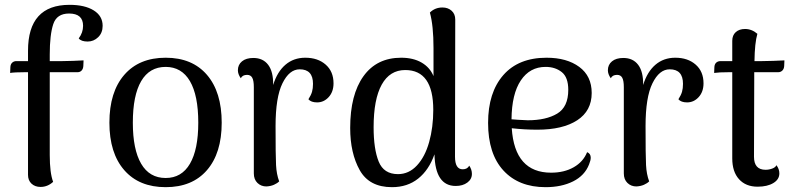

<svg xmlns="http://www.w3.org/2000/svg" viewBox="-20 -762 3302 795"><path d="M405 -655Q405 -626 386.5 -608Q368 -590 343 -590Q316 -590 306 -603Q324 -627 324 -655Q324 -706 266 -706Q215 -706 200.5 -662Q186 -618 186 -536V-509H239Q255 -509 282.5 -510Q310 -511 326 -512L325 -488Q324 -476 317.5 -469.5Q311 -463 301 -463H186V-120Q186 -46 200 -9Q177 12 148 12Q125 12 110.5 -1.5Q96 -15 96 -38V-463H82Q41 -463 22 -460L23 -485Q24 -497 31 -503Q38 -509 48 -509H96V-552Q96 -742 268 -742Q331 -742 368 -719Q405 -696 405 -655Z M433 -254Q433 -381 494.5 -452Q556 -523 666 -523Q776 -523 837 -452Q898 -381 898 -254Q898 -128 837 -57.5Q776 13 666 13Q556 13 494.5 -57.5Q433 -128 433 -254ZM801 -254Q801 -367 766.5 -426Q732 -485 666 -485Q599 -485 564.5 -426Q530 -367 530 -254Q530 -143 564.5 -84Q599 -25 666 -25Q732 -25 766.5 -84Q801 -143 801 -254Z M1361 -417Q1361 -382 1341 -360Q1321 -338 1293 -338Q1268 -338 1257 -351Q1268 -368 1272 -382Q1276 -396 1276 -415Q1276 -475 1221 -475Q1178 -475 1149.5 -417Q1121 -359 1121 -240Q1121 -117 1123 -78.5Q1125 -40 1136 -11Q1128 -3 1114.5 3Q1101 9 1083 10Q1061 10 1046 -4.5Q1031 -19 1031 -44V-401Q1031 -428 1024.5 -440Q1018 -452 1003 -452Q984 -452 977 -438Q965 -455 965 -471Q965 -494 982 -508Q999 -522 1029 -522Q1069 -522 1090.5 -493.5Q1112 -465 1111 -410Q1128 -465 1162 -494Q1196 -523 1244 -523Q1296 -523 1328.5 -494.5Q1361 -466 1361 -417Z M1934 -42Q1934 -20 1915 -6Q1896 8 1867 8Q1782 8 1779 -123Q1756 -58 1711.5 -22.5Q1667 13 1603 13Q1509 13 1469.5 -57.5Q1430 -128 1430 -232Q1430 -370 1485 -446.5Q1540 -523 1641 -523Q1691 -523 1725.5 -503Q1760 -483 1775 -447V-563Q1775 -656 1760 -710Q1781 -731 1812 -731Q1835 -731 1850 -717.5Q1865 -704 1865 -681L1864 -113Q1864 -61 1896 -61Q1915 -61 1923 -76Q1934 -60 1934 -42ZM1774 -307Q1774 -472 1658 -472Q1594 -472 1560.5 -411.5Q1527 -351 1527 -235Q1527 -145 1548 -93Q1569 -41 1628 -41Q1673 -41 1706.5 -77Q1740 -113 1757 -174Q1774 -235 1774 -307Z M2426 -109Q2426 -98 2419 -81Q2401 -35 2353 -11Q2305 13 2239 13Q2128 13 2064.5 -56Q2001 -125 2001 -253Q2001 -379 2064 -451Q2127 -523 2243 -523Q2327 -523 2378.5 -485Q2430 -447 2430 -377Q2430 -303 2370 -264Q2310 -225 2205 -225Q2152 -225 2099 -231Q2111 -47 2262 -47Q2316 -47 2355.5 -69.5Q2395 -92 2411 -132Q2426 -126 2426 -109ZM2098 -268Q2119 -266 2165 -264Q2241 -264 2287 -291.5Q2333 -319 2333 -390Q2333 -442 2306 -463.5Q2279 -485 2239 -485Q2174 -485 2136.5 -429Q2099 -373 2098 -268Z M2893 -417Q2893 -382 2873 -360Q2853 -338 2825 -338Q2800 -338 2789 -351Q2800 -368 2804 -382Q2808 -396 2808 -415Q2808 -475 2753 -475Q2710 -475 2681.5 -417Q2653 -359 2653 -240Q2653 -117 2655 -78.5Q2657 -40 2668 -11Q2660 -3 2646.5 3Q2633 9 2615 10Q2593 10 2578 -4.5Q2563 -19 2563 -44V-401Q2563 -428 2556.5 -440Q2550 -452 2535 -452Q2516 -452 2509 -438Q2497 -455 2497 -471Q2497 -494 2514 -508Q2531 -522 2561 -522Q2601 -522 2622.5 -493.5Q2644 -465 2643 -410Q2660 -465 2694 -494Q2728 -523 2776 -523Q2828 -523 2860.5 -494.5Q2893 -466 2893 -417Z M3228 -512 3227 -488Q3226 -476 3219 -469.5Q3212 -463 3202 -463H3103V-427L3102 -113Q3102 -59 3150 -59Q3164 -59 3177.5 -64Q3191 -69 3195 -78Q3207 -62 3207 -44Q3207 -19 3182 -4Q3157 11 3117 11Q3068 11 3040 -20Q3012 -51 3012 -106V-463H2997Q2957 -463 2937 -460L2938 -485Q2939 -497 2946 -503Q2953 -509 2964 -509H3012V-593Q3012 -616 3026.5 -629Q3041 -642 3065 -642Q3093 -642 3116 -622Q3105 -584 3104 -509H3136Q3153 -509 3182 -510Q3211 -511 3228 -512Z"/></svg>

Font: Arima Madurai Medium
Style: Regular
Weight: 500
Designer: Joana Correia and Natanael Gama
Foundry: NDISCOVER
Version: Version 1.020